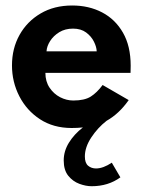

<svg xmlns="http://www.w3.org/2000/svg" viewBox="-20 -442 510 681"><path d="M305 218.5Q284.5 218.5 261.5 210Q238.5 201.5 222.2 181.5Q206 161.5 206 127Q206 94 224.5 64Q243 34 274 10Q255 12 234 12Q169.5 12 122 -19Q74.5 -50 48.5 -100.8Q22.5 -151.5 22.5 -210Q22.5 -270 49.2 -318Q76 -366 124 -394.2Q172 -422.5 236 -422.5Q295.5 -422.5 342.2 -398Q389 -373.5 416.2 -326Q443.5 -278.5 443.5 -209Q443.5 -196 443 -183.5H141Q141 -153 155.8 -131Q170.5 -109 193.2 -97.2Q216 -85.5 240 -85.5Q280 -85.5 302 -99.5Q324 -113.5 344 -140.5L436.5 -87Q402.5 -38.5 358 -13.5Q326.5 11 303.8 45.5Q281 80 281 113Q281 136 292.5 145.8Q304 155.5 320.5 155.5Q346 155.5 376.5 135L407 187Q364 218.5 305 218.5ZM323 -260Q322.5 -275.5 313.2 -294.2Q304 -313 285.5 -326.8Q267 -340.5 239 -340.5Q211 -340.5 190.2 -327.8Q169.5 -315 157.8 -296.5Q146 -278 145 -260Z"/></svg>

Font: Lucymar Sans SemiBold
Style: Regular
Weight: 600
Foundry: The League of Moveable Type (original font) / Main changes by Cristiano Sobral with portions from Mirco Monsees
Version: Version 2.001;August 30, 2020;FontCreator 13.0.0.2681 64-bit